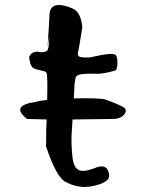

<svg xmlns="http://www.w3.org/2000/svg" viewBox="-20 -738 571 765"><path d="M319 7Q278 7 240 -14Q204 -33 163 -156Q164 -166 164 -181Q164 -196 164 -216Q165 -240 166 -262Q106 -263 88 -264Q19 -318 123 -332Q127 -334 139 -336Q151 -338 168 -340Q170 -406 167 -444Q165 -450 160 -453L140 -458Q116 -463 110 -469Q103 -477 100.5 -486Q98 -495 96 -511Q105 -532 129 -532Q135 -531 139.5 -530.5Q144 -530 146 -530Q167 -530 171 -542Q176 -555 176 -595L171 -559Q170 -550 170 -557.5Q170 -565 172 -590Q174 -614 175 -636Q176 -658 177 -677Q178 -718 214 -718Q220 -718 224.5 -717.5Q229 -717 233 -716Q274 -707 288 -690Q302 -673 307 -639Q308 -636 307.5 -628.5Q307 -621 305 -610L295 -550L292 -536Q291 -532 290.5 -528.5Q290 -525 290 -523Q290 -514 300 -511Q312 -508 337 -509Q360 -514 377.5 -517.5Q395 -521 407 -522Q409 -523 413.5 -523Q418 -523 423 -523Q435 -523 439 -520Q448 -515 448 -487Q448 -476 445.5 -467Q443 -458 439 -457Q426 -453 410 -449.5Q394 -446 375 -444Q313 -446 294 -440Q283 -437 280.5 -425Q278 -413 277 -403Q276 -383 274 -346Q318 -347 354.5 -346Q391 -345 401 -341Q444 -326 468 -313Q474 -310 476 -308Q483 -301 480.5 -291.5Q478 -282 465 -273Q452 -264 429 -264L269 -262Q267 -233 265 -197Q264 -158 268 -119Q271 -86 281 -71.5Q291 -57 311 -57Q326 -57 357 -68Q372 -75 385 -75Q405 -75 412 -54Q415 -47 415 -40Q415 -27 405.5 -19Q396 -11 380 -5Q350 6 319 7Z"/></svg>

Font: Mansalva
Style: Regular
Weight: 400
Designer: Carolina Short
Foundry: Carolina Short
Version: Version 2.112; ttfautohint (v1.8.4.7-5d5b)